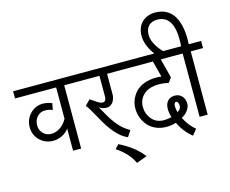

<svg xmlns="http://www.w3.org/2000/svg" viewBox="-169 -1154 1926 1606"><g transform="rotate(-15 794.0 -351.0)"><path d="M-20 -609.9H511.2V-547.9H405.8V0H335.9V-191.9Q314 -160.6 277.1 -141.8Q240.2 -123 198.2 -123Q129.4 -123 82.8 -169.2Q36.1 -215.3 36.1 -282.2Q36.1 -351.1 82 -398.4Q127.9 -445.8 193.8 -445.8Q212.9 -445.8 237.1 -440.2Q261.2 -434.6 271 -429.2L259.8 -372.1Q233.9 -386.2 193.8 -386.2Q154.3 -386.2 127.2 -356.2Q100.1 -326.2 100.1 -282.2Q100.1 -240.2 127.9 -211.7Q155.8 -183.1 198.2 -183.1Q238.8 -183.1 276.1 -208.7Q313.5 -234.4 335.9 -276.9V-547.9H-20Z M470.7 -609.9H901.9V-547.9H776.9V-367.2Q776.9 -354 772.7 -339.1Q768.6 -324.2 760.3 -309.3Q752 -294.4 736.3 -284.7Q720.7 -274.9 700.7 -274.9Q669.9 -274.9 635.7 -294.9Q655.8 -266.1 667.5 -242.2Q705.1 -171.9 746.6 -122.8Q788.1 -73.7 843.8 -43L808.6 9.8Q705.6 -31.7 606.9 -219.2Q559.6 -306.6 535.6 -335L580.6 -379.9L629.9 -346.2Q660.2 -325.2 680.7 -325.2Q696.3 -325.2 703.6 -337.4Q710.9 -349.6 710.9 -367.2V-547.9H470.7Z M917.5 203.1 826.2 236.8Q783.2 144.5 683.1 80.1L715.3 44.9Q849.1 110.8 917.5 203.1Z M897 -609.9H1368.2V-547.9H1242.2L1285.2 -380.9L1255.9 -340.8Q1210 -351.1 1170.9 -351.1Q1134.8 -351.1 1104.7 -342.8Q1074.7 -334.5 1054.4 -320.3Q1034.2 -306.2 1020.5 -287.1Q1006.8 -268.1 1000.5 -247.1Q994.1 -226.1 994.1 -203.1Q994.1 -141.6 1032.7 -95.7Q1071.3 -49.8 1138.2 -49.8Q1174.8 -49.8 1203.1 -59.1Q1202.6 -62 1199.2 -74.2Q1195.8 -86.4 1194.8 -92.8Q1183.6 -155.3 1206.3 -190.2Q1229 -225.1 1275.9 -225.1Q1313.5 -225.1 1337.2 -199.2Q1360.8 -173.3 1360.8 -131.8Q1360.8 -106 1340.1 -76.4Q1319.3 -46.9 1285.2 -29.8Q1302.7 5.9 1327.1 37.1Q1351.6 68.4 1377.9 87.9L1337.9 138.2Q1270.5 86.9 1226.1 -2.9Q1189.9 9.8 1144 9.8Q1092.8 9.8 1051.3 -8.5Q1009.8 -26.9 983.9 -57.6Q958 -88.4 944.1 -126.2Q930.2 -164.1 930.2 -205.1Q930.2 -244.6 944.6 -280.8Q959 -316.9 986.8 -346.4Q1014.6 -376 1060.8 -393.6Q1106.9 -411.1 1165 -411.1Q1185.5 -411.1 1210 -408.2L1173.8 -547.9H897ZM1256.8 -111.8Q1257.8 -107.4 1260 -98.4Q1262.2 -89.4 1263.2 -85Q1294.9 -103.5 1294.9 -131.8Q1294.9 -149.4 1288.8 -160.6Q1282.7 -171.9 1272.9 -171.9Q1261.2 -171.9 1256.8 -156.2Q1252.4 -140.6 1256.8 -111.8Z M1431.6 0V-547.9H1326.7V-609.9H1434.6Q1455.6 -877 1296.9 -877Q1263.7 -877 1239.3 -861.6Q1214.8 -846.2 1204.6 -818.6Q1194.3 -791 1197.5 -756.8Q1200.7 -722.7 1224.4 -680.9Q1248 -639.2 1289.6 -599.1L1240.7 -567.9Q1199.7 -607.9 1174.3 -652.8Q1148.9 -697.8 1141.4 -738Q1133.8 -778.3 1140.6 -815.4Q1147.5 -852.5 1167.5 -879.6Q1187.5 -906.7 1220.9 -922.9Q1254.4 -939 1296.9 -939Q1354.5 -939 1396.7 -914.3Q1439 -889.6 1462.6 -844.7Q1486.3 -799.8 1495.8 -741Q1505.4 -682.1 1500.5 -609.9H1607.9V-547.9H1501.5V0Z"/></g></svg>

Font: LT Superior
Style: Regular
Weight: 400
Designer: Daniel Lyons
Foundry: LyonsType
Version: Version 1.000